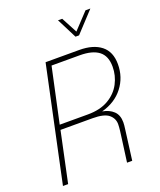

<svg xmlns="http://www.w3.org/2000/svg" viewBox="-164 -1015 928 1115"><g transform="rotate(-20 300.0 -457.0)"><path d="M29 0 180 -710H388Q474 -710 522.5 -671.5Q571 -633 571 -556Q571 -475 523.5 -413.5Q476 -352 391 -329Q433 -322 459 -297.5Q485 -273 485 -228Q485 -212 481 -184.5Q477 -157 475 -138L457 0H425L444 -141Q447 -161 450 -186.5Q453 -212 453 -228Q453 -264 424.5 -287.5Q396 -311 325 -311H127L61 0ZM133 -341H307Q384 -341 435 -371Q486 -401 511.5 -449.5Q537 -498 537 -553Q537 -619 497.5 -649.5Q458 -680 380 -680H206ZM531 -914 416 -790H394L331 -914H357L409 -816L501 -914Z"/></g></svg>

Font: Geist Mono Thin
Style: Italic
Weight: 100
Italic angle: -12°
Monospace: yes
Designer: Basement.studio, Andrés Briganti, Mateo Zaragoza
Foundry: Basement.studio, Vercel, Andrés Briganti, Guido Ferreyra, Mateo Zaragoza
Version: Version 1.500; ttfautohint (v1.8.4.7-5d5b)